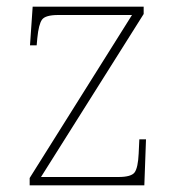

<svg xmlns="http://www.w3.org/2000/svg" viewBox="-20 -556 529 576"><path d="M69 0V-22L376 -511H155Q116 -511 106 -497Q96 -483 92 -442L90 -420H70L78 -536H411V-514L103 -25H335Q374 -25 384 -39Q394 -53 396 -95L398 -138H418L413 0Z"/></svg>

Font: Noto Rashi Hebrew Thin
Style: Regular
Weight: 250
Version: Version 1.006